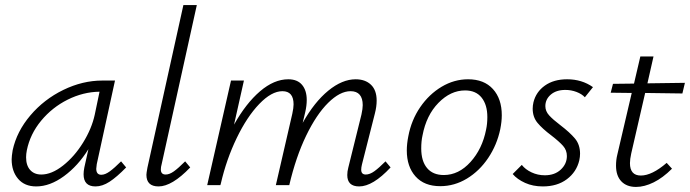

<svg xmlns="http://www.w3.org/2000/svg" viewBox="-20 -731 2724 758"><path d="M478 -70Q441 -32 412.5 -13.5Q384 5 357 5Q310 5 310 -43Q310 -55 313 -70L329 -142Q288 -76 232.5 -35.5Q177 5 123 5Q77 5 51.5 -25Q26 -55 26 -102Q26 -114 30 -138Q46 -212 100 -275.5Q154 -339 230 -376Q306 -413 384 -413H434L362 -83Q360 -69 360 -65Q360 -41 380 -41Q395 -41 413.5 -54.5Q432 -68 458 -94ZM354 -278 373 -369Q308 -368 247 -337.5Q186 -307 142.5 -254.5Q99 -202 86 -138Q83 -123 83 -110Q83 -78 99 -60Q115 -42 143 -42Q184 -42 229 -77.5Q274 -113 308 -168Q342 -223 354 -278Z M558 -41Q558 -47 562 -69L704 -711H757L618 -82Q615 -72 615 -62Q615 -42 634 -42Q649 -42 666.5 -54.5Q684 -67 711 -94L731 -70Q659 5 606 5Q558 5 558 -41Z M1522 -70Q1452 5 1398 5Q1351 5 1351 -40Q1351 -54 1355 -69L1407 -279Q1412 -302 1412 -316Q1412 -343 1400 -357Q1388 -371 1364 -371Q1322 -371 1275.5 -325Q1229 -279 1188.5 -195Q1148 -111 1122 0H1069L1134 -282Q1139 -305 1139 -319Q1139 -371 1095 -371Q1052 -371 1003.5 -320.5Q955 -270 914.5 -186Q874 -102 852 -7L850 0H798L892 -413H943L904 -239Q951 -323 1006.5 -370.5Q1062 -418 1118 -418Q1154 -418 1172.5 -396Q1191 -374 1191 -336Q1191 -314 1185 -288L1175 -246Q1221 -328 1276 -373Q1331 -418 1384 -418Q1422 -418 1444.5 -396.5Q1467 -375 1467 -334Q1467 -310 1460 -283L1409 -82Q1406 -70 1406 -61Q1406 -42 1424 -42Q1440 -42 1458 -55Q1476 -68 1502 -94Z M1586 -137Q1586 -163 1592 -193Q1604 -257 1639 -308Q1674 -359 1723.5 -388.5Q1773 -418 1828 -418Q1891 -418 1926 -379.5Q1961 -341 1961 -276Q1961 -251 1955 -221Q1942 -159 1907.5 -107.5Q1873 -56 1823.5 -26Q1774 4 1718 4Q1655 4 1620.5 -34.5Q1586 -73 1586 -137ZM1899 -219Q1904 -242 1904 -269Q1904 -317 1881.5 -345.5Q1859 -374 1816 -374Q1759 -374 1711 -325Q1663 -276 1648 -196Q1643 -174 1643 -145Q1643 -95 1666 -67.5Q1689 -40 1732 -40Q1791 -40 1837.5 -91.5Q1884 -143 1899 -219Z M2004 -44 2040 -80Q2054 -62 2078.5 -50.5Q2103 -39 2131 -39Q2170 -39 2194 -61.5Q2218 -84 2218 -115Q2218 -138 2203 -155Q2188 -172 2157 -196Q2121 -223 2102 -246Q2083 -269 2083 -302Q2083 -314 2086 -327Q2096 -368 2131 -393Q2166 -418 2219 -418Q2277 -418 2321 -387L2289 -347Q2277 -360 2256 -368Q2235 -376 2212 -376Q2176 -376 2154.5 -357.5Q2133 -339 2133 -312Q2133 -292 2148 -275.5Q2163 -259 2192 -237Q2230 -208 2250 -184Q2270 -160 2270 -124Q2270 -112 2267 -98Q2256 -52 2218 -23.5Q2180 5 2123 5Q2084 5 2053 -9Q2022 -23 2004 -44Z M2472 -125Q2467 -102 2467 -87Q2467 -38 2510 -38Q2554 -38 2612 -88L2633 -65Q2597 -29 2560.5 -11Q2524 7 2491 7Q2454 7 2433 -15Q2412 -37 2412 -77Q2412 -100 2417 -120L2474 -364L2391 -365L2400 -400L2483 -401L2508 -508H2560L2536 -402L2684 -404L2674 -362L2527 -364Z"/></svg>

Font: Ysabeau Semilight
Style: Italic
Weight: 300
Italic angle: -12°
Designer: Christian Thalmann (Catharsis Fonts)
Version: Version 0.003